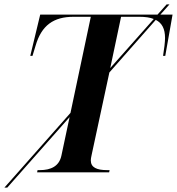

<svg xmlns="http://www.w3.org/2000/svg" viewBox="-68 -780 801 869"><path d="M-48 69H-35L247 -250L210 -76C200 -28 163 -10 112 -10H102L100 0H426L428 -10H417C370 -10 343 -22 343 -54C343 -60 344 -67 347 -80L427 -452L637 -690C665 -676 679 -650 679 -608C679 -590 675 -557 670 -527H680L713 -714H658L699 -760H686L645 -714H114L69 -527H79L93 -573C120 -666 175 -704 265 -704H343L251 -269ZM480 -704H562C589 -704 611 -701 628 -694L431 -472Z"/></svg>

Font: Noto Serif Display SemiBold
Style: Italic
Weight: 600
Italic angle: -12°
Designer: Monotype Design Team
Foundry: Monotype Imaging Inc.
Version: Version 2.009